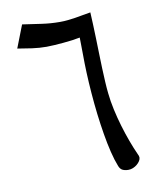

<svg xmlns="http://www.w3.org/2000/svg" viewBox="-77 -716 666 792"><g transform="rotate(-10 256.0 -319.5)"><path d="M69.3 -652.8Q108.9 -647 147.5 -641.4Q186 -635.7 225.1 -635.7Q243.2 -635.7 259 -637.5Q274.9 -639.2 290.3 -641.6Q305.7 -644 321.3 -647Q336.9 -649.9 355 -652.8Q356.4 -629.9 357.4 -601.8Q358.4 -573.7 359.4 -543Q360.4 -512.2 361.1 -480Q361.8 -447.8 363 -417.5Q364.3 -387.2 365.7 -359.9Q367.2 -332.5 369.6 -311.5Q373 -277.8 380.9 -241.9Q388.7 -206.1 399.2 -170.7Q409.7 -135.3 421.9 -102.3Q434.1 -69.3 446.3 -42.5Q448.2 -38.6 449.5 -35.2Q450.7 -31.7 450.7 -28.3Q450.7 -21 446 -13.7Q441.4 -6.3 433.8 0Q426.3 6.3 416.7 10.3Q407.2 14.2 397.5 14.2Q383.3 14.2 373.3 9.5Q363.3 4.9 357.9 -8.8Q347.2 -35.6 338.4 -71.8Q329.6 -107.9 322.8 -149.2Q315.9 -190.4 310.5 -235.1Q305.2 -279.8 301.8 -324Q298.3 -368.2 296.6 -409.9Q294.9 -451.7 294.9 -487.3Q294.9 -506.3 294.4 -525.4Q293.9 -544.4 293.9 -558.1Q279.8 -555.2 261.5 -552.7Q243.2 -550.3 224.1 -548.6Q205.1 -546.9 186.5 -545.7Q168 -544.4 153.3 -544.4Q123 -544.4 93 -548.6Q63 -552.7 32.2 -558.1L69.3 -653.3Z"/></g></svg>

Font: Cardo
Style: Bold
Weight: 700
Designer: David J. Perry
Foundry: David J. Perry
Version: Version 1.0011